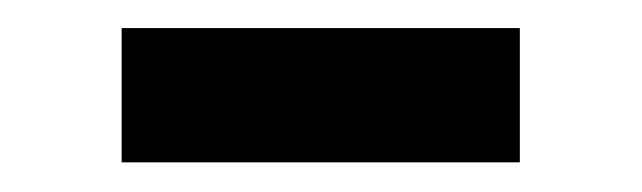

<svg xmlns="http://www.w3.org/2000/svg" viewBox="-20 -273 448 134"><path d="M64.9 -159.7H342.8V-253.4H64.9Z"/></svg>

Font: Now Black
Style: Regular
Weight: 400
Designer: Alfredo Marco Pradil
Foundry: Alfredo Marco Pradil
Version: Version 1.200;hotconv 1.0.109;makeotfexe 2.5.65596